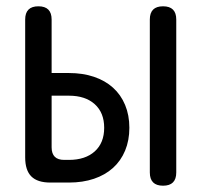

<svg xmlns="http://www.w3.org/2000/svg" viewBox="-20 -580 640 610"><path d="M144 -348H199Q243 -348 278.5 -336Q314 -324 339 -301.5Q364 -279 377.5 -246.5Q391 -214 391 -174Q391 -134 377.5 -101.5Q364 -69 339 -46.5Q314 -24 278.5 -12Q243 0 199 0H140Q99 0 79.5 -19.5Q60 -39 60 -80V-518Q60 -539 70.5 -549.5Q81 -560 102 -560Q123 -560 133.5 -549.5Q144 -539 144 -518ZM144 -112Q144 -92 154 -82Q164 -72 184 -72H199Q251 -72 281 -99Q311 -126 311 -174Q311 -222 281 -249Q251 -276 199 -276H144ZM540 -32Q540 -11 529.5 -0.5Q519 10 498 10Q477 10 466.5 -0.5Q456 -11 456 -32V-518Q456 -539 466.5 -549.5Q477 -560 498 -560Q519 -560 529.5 -549.5Q540 -539 540 -518Z"/></svg>

Font: Maple Mono NF CN
Style: Regular
Weight: 400
Monospace: yes
Designer: subframe7536
Version: Version 7.000